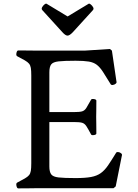

<svg xmlns="http://www.w3.org/2000/svg" viewBox="-20 -1040 765 1062"><path d="M181 1Q166 1 147.5 1.5Q129 2 81 2Q74 2 71 -12Q68 -26 75 -30Q102 -44 117.5 -53Q133 -62 140.5 -71Q148 -80 150.5 -95Q153 -110 153 -137V-623Q153 -650 150.5 -664.5Q148 -679 140.5 -688Q133 -697 117.5 -706Q102 -715 75 -729Q68 -733 71 -747Q74 -761 81 -761Q129 -761 147.5 -760.5Q166 -760 181 -760H448L588 -769L599 -760L624 -590Q627 -583 620 -577Q613 -571 603.5 -570Q594 -569 591 -576Q566 -617 549.5 -642.5Q533 -668 515.5 -681.5Q498 -695 471 -699.5Q444 -704 398 -704Q335 -704 304 -700.5Q273 -697 263 -683.5Q253 -670 253 -640V-420H387Q420 -420 434 -424Q448 -428 457.5 -443Q467 -458 484 -489Q487 -494 500 -492Q513 -490 513 -483Q513 -441 512.5 -424.5Q512 -408 512 -393Q512 -377 512.5 -360.5Q513 -344 513 -302Q513 -295 500 -293Q487 -291 484 -296Q467 -328 457.5 -342.5Q448 -357 434 -361Q420 -365 387 -365H253V-119Q253 -90 263 -76Q273 -62 304 -58.5Q335 -55 398 -55Q451 -55 483.5 -61Q516 -67 537.5 -82.5Q559 -98 577.5 -125Q596 -152 621 -193Q624 -200 633.5 -199Q643 -198 650 -192Q657 -186 654 -179L620 -9L608 1ZM214 -984 325 -862Q342 -843 353.5 -843Q365 -843 383 -862L494 -984Q500 -991 495 -1000Q490 -1009 482 -1015.5Q474 -1022 470 -1019L354 -949L238 -1019Q234 -1022 226 -1015.5Q218 -1009 213 -1000Q208 -991 214 -984Z"/></svg>

Font: Anvers
Style: Regular
Weight: 400
Designer: Ishtar van Looy
Version: Version 1.000